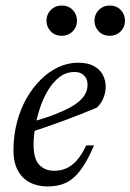

<svg xmlns="http://www.w3.org/2000/svg" viewBox="-20 -662 470 692"><path d="M248.5 -402.5Q219 -402.5 195.5 -385Q172 -367.5 154.2 -338.5Q136.5 -309.5 124.8 -274.8Q113 -240 107 -205Q101 -170 101 -141Q101 -89.5 121.5 -68Q142 -46.5 175 -46.5Q197.5 -46.5 217.2 -54.5Q237 -62.5 255.2 -82.2Q273.5 -102 291 -138H319Q294.5 -81 270.2 -48.8Q246 -16.5 217.8 -3.2Q189.5 10 152 10Q114.5 10 86.8 -4.8Q59 -19.5 43.8 -48.5Q28.5 -77.5 28.5 -120Q28.5 -172.5 40.8 -220Q53 -267.5 75.2 -306.8Q97.5 -346 126.8 -375Q156 -404 190.5 -420Q225 -436 261.5 -436Q296.5 -436 318.5 -423.8Q340.5 -411.5 350.8 -391.8Q361 -372 361 -349.5Q361 -328 351.8 -306.8Q342.5 -285.5 328 -273.5Q299 -261.5 270 -250Q241 -238.5 211.8 -227.8Q182.5 -217 153.2 -206.8Q124 -196.5 94.5 -187L96 -223Q144 -236.5 178.5 -250Q213 -263.5 235.8 -276.5Q258.5 -289.5 271.5 -302.8Q284.5 -316 290 -329.2Q295.5 -342.5 295.5 -356Q295.5 -370 290 -380.2Q284.5 -390.5 274.2 -396.5Q264 -402.5 248.5 -402.5ZM202.5 -533Q178 -533 162.8 -549Q147.5 -565 147.5 -587.5Q147.5 -602.5 154.5 -614.8Q161.5 -627 174 -634.5Q186.5 -642 202.5 -642Q227 -642 242.2 -626Q257.5 -610 257.5 -587.5Q257.5 -572.5 250.5 -560.2Q243.5 -548 231.2 -540.5Q219 -533 202.5 -533ZM375.5 -533Q351 -533 335.8 -549Q320.5 -565 320.5 -587.5Q320.5 -602.5 327.5 -614.8Q334.5 -627 347 -634.5Q359.5 -642 375.5 -642Q400 -642 415.2 -626Q430.5 -610 430.5 -587.5Q430.5 -572.5 423.5 -560.2Q416.5 -548 404.2 -540.5Q392 -533 375.5 -533Z"/></svg>

Font: Newsreader 18pt
Style: Italic
Weight: 400
Italic angle: -17°
Version: Version 1.003